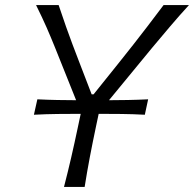

<svg xmlns="http://www.w3.org/2000/svg" viewBox="-20 -733 761 753"><path d="M231 0Q246.5 -60 259.2 -115.2Q272 -170.5 286 -237L296.5 -286.5H289.5Q250.5 -286.5 206 -286Q161.5 -285.5 113 -283L126.5 -343.5Q167 -341.5 205.5 -340.8Q244 -340 278.5 -340L196 -546Q179.5 -587 162.8 -625.2Q146 -663.5 121.5 -713H210Q226.5 -663.5 239.2 -627.8Q252 -592 264 -559.8Q276 -527.5 291 -489L339.5 -363H347L444.5 -484.5Q477 -525 503.2 -558.5Q529.5 -592 557.2 -628.2Q585 -664.5 621.5 -713H721Q682 -670.5 646.2 -628.2Q610.5 -586 577 -546L407.5 -340Q442.5 -340 481 -340.8Q519.5 -341.5 561 -343.5L548 -283Q501 -285.5 456.8 -286Q412.5 -286.5 373.5 -286.5H367L356.5 -237Q342.5 -170.5 332 -115.2Q321.5 -60 312 0Z"/></svg>

Font: Commissioner Flair Light
Style: Italic
Weight: 300
Italic angle: -12°
Designer: Kostas Bartsokas
Foundry: Kostas Bartsokas
Version: Version 1.000; ttfautohint (v1.8.3)